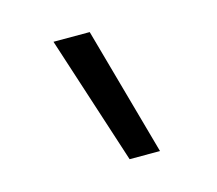

<svg xmlns="http://www.w3.org/2000/svg" viewBox="-60 -845 537 476"><g transform="rotate(-15 208.5 -607.0)"><path d="M219 -442 112 -772H205L297 -442Z"/></g></svg>

Font: Huly
Style: Regular
Weight: 400
Designer: Belleve Invis
Foundry: Belleve Invis
Version: Version 33.2.5; ttfautohint (v1.8.4)